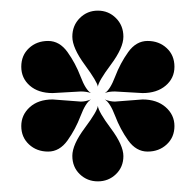

<svg xmlns="http://www.w3.org/2000/svg" viewBox="-20 -739 368 361"><path d="M164 -576Q163 -585 139.5 -617Q116 -649 116 -670Q116 -691 130 -705Q144 -719 164 -719Q184 -719 198 -705Q212 -691 212 -670Q212 -649 188.5 -617.5Q165 -586 164 -576ZM132 -567 79 -564Q52 -564 36 -578Q20 -592 20 -613.5Q20 -635 34.5 -648.5Q49 -662 70.5 -662Q92 -662 107 -641Q122 -620 131.5 -595Q141 -570 151 -564Q143 -567 132 -567ZM248 -564 196 -567Q184 -567 177 -564Q187 -570 196.5 -595Q206 -620 221 -641Q236 -662 257.5 -662Q279 -662 293.5 -648.5Q308 -635 308 -613.5Q308 -592 291.5 -578Q275 -564 248 -564ZM79 -552 132 -548Q141 -548 151 -552Q141 -546 131.5 -521Q122 -496 107 -475Q92 -454 70.5 -454Q49 -454 34.5 -467.5Q20 -481 20 -502Q20 -523 36 -537.5Q52 -552 79 -552ZM164 -540Q165 -529 188.5 -497.5Q212 -466 212 -445.5Q212 -425 198 -411.5Q184 -398 164 -398Q144 -398 130 -411.5Q116 -425 116 -446Q116 -467 139.5 -498.5Q163 -530 164 -540ZM196 -548 248 -552Q275 -552 291.5 -537.5Q308 -523 308 -502Q308 -481 293.5 -467.5Q279 -454 257.5 -454Q236 -454 221 -475Q206 -496 196.5 -521Q187 -546 177 -552Q187 -548 196 -548Z"/></svg>

Font: Elsie Swash Caps Black
Style: Regular
Weight: 900
Designer: Alejandro Inler
Foundry: Alejandro Inler
Version: 1.003